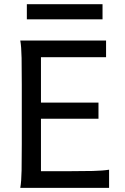

<svg xmlns="http://www.w3.org/2000/svg" viewBox="-20 -909 606 929"><path d="M178.2 -412.6H456.5V-334.5H178.2V-80.6H307.1Q379.4 -80.6 429 -81.8Q478.5 -83 507.8 -87.9V0H78.1Q83.5 -29.3 84.5 -84.7Q85.4 -140.1 85.4 -212.4V-500.5Q85.4 -572.8 84.5 -628.2Q83.5 -683.6 78.1 -712.9H493.2V-632.3H178.2ZM109.9 -815.4V-888.7H476.1V-815.4Z"/></svg>

Font: Andika LitF DSA DSG
Style: Regular
Weight: 400
Designer: Victor Gaultney, Annie Olsen, Julie Remington, Don Collingsworth, Eric Hays, Becca Hirsbrunner
Foundry: SIL International
Version: Version 6.200 ; LitF DSA DSG; ttfautohint (v1.8.3.10-c5d8)